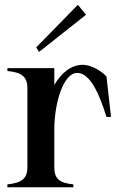

<svg xmlns="http://www.w3.org/2000/svg" viewBox="-20 -786 513 806"><path d="M208 -84V-243C208 -353 246 -480 304 -480C359 -480 398 -389 427 -295H446L427 -465C401 -493 358 -514 328 -514C279 -514 237 -480 208 -429V-500H11V-488C69 -482 95 -466 95 -416V-84C95 -34 68 -18 11 -12V0H288V-12C231 -18 208 -34 208 -84ZM341 -724 307 -766 132 -587 144 -568Z"/></svg>

Font: Sprat Condensed Medium
Style: Regular
Weight: 500
Width: 3
Designer: Ethan Nakache
Foundry: Collletttivo
Version: Version 2.000;Glyphs 3.2 (3217)